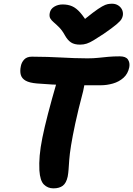

<svg xmlns="http://www.w3.org/2000/svg" viewBox="-20 -1020 730 1053"><path d="M272.8 13Q242 13 220.8 -8Q199.6 -29 196 -85.8Q194 -124.6 197.7 -167.2Q201.4 -209.8 212.5 -265.1Q223.6 -320.4 243.2 -396Q262.8 -471.6 293.6 -577.6Q301 -607.2 321.8 -625.6Q342.6 -644 370 -644Q424.2 -644 438.1 -615Q452 -586 436 -520Q408.4 -415.8 392.9 -343.2Q377.4 -270.6 369.7 -222.5Q362 -174.4 359.8 -143.6Q357.6 -112.8 356.2 -91.8Q354.8 -70.8 351.2 -51.4Q343.4 -15.8 324.4 -1.4Q305.4 13 272.8 13ZM532.4 -552.4Q480.2 -552.4 434.4 -552.4Q388.6 -552.4 347.1 -553.4Q305.6 -554.4 265.1 -556.6Q224.6 -558.8 183.2 -562.2Q141.8 -565.6 120.9 -577.4Q100 -589.2 94.2 -609.2Q88.4 -629.2 94.4 -657.8Q98.6 -678.8 113.1 -694Q127.6 -709.2 155 -709.2Q201 -709.2 240.4 -707.8Q279.8 -706.4 315.5 -704.6Q351.2 -702.8 386.3 -701.4Q421.4 -700 459.6 -700Q492.8 -700 520 -703Q547.2 -706 575 -708.5Q602.8 -711 637.2 -711Q670 -711 681.7 -693.5Q693.4 -676 689 -651.4Q681.8 -615.2 657.2 -593.3Q632.6 -571.4 599.3 -561.9Q566 -552.4 532.4 -552.4ZM594.6 -999.6Q612.8 -999.6 626.9 -991.2Q641 -982.8 648.4 -968.8Q655.8 -954.8 654 -937.2Q652.8 -926.4 646.3 -915.2Q639.8 -904 617.9 -885.5Q596 -867 548.4 -834.2Q515.4 -812.6 494 -799.5Q472.6 -786.4 455.6 -780.8Q438.6 -775.2 418.8 -775.2Q388 -775.2 369.7 -787.2Q351.4 -799.2 337.4 -823.8Q321.2 -853.2 304.9 -869.6Q288.6 -886 275.4 -897Q262.2 -908 255.7 -919.3Q249.2 -930.6 253 -949.4Q257.2 -971 277.5 -983.3Q297.8 -995.6 323.6 -995.6Q352.8 -995.6 375.3 -985.8Q397.8 -976 419.7 -951.3Q441.6 -926.6 468 -882L407 -883.4Q457.6 -926.4 489.1 -950.1Q520.6 -973.8 539.7 -984.5Q558.8 -995.2 571 -997.4Q583.2 -999.6 594.6 -999.6Z"/></svg>

Font: Shantell Sans Light
Style: Italic
Weight: 300
Italic angle: -11°
Designer: Stephen Nixon, Anya Danilova, Shantell Martin
Foundry: Arrow Type
Version: Version 1.008;[ac192a2d6]